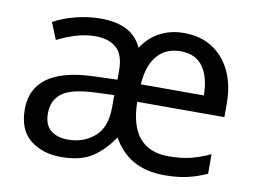

<svg xmlns="http://www.w3.org/2000/svg" viewBox="-65 -640 994 744"><g transform="rotate(10 432.0 -268.0)"><path d="M603 -546Q668 -546 715 -516Q762 -486 787.5 -432Q813 -378 813 -306V-252H470Q472 -156 511.5 -110.5Q551 -65 625 -65Q675 -65 713 -74.5Q751 -84 789 -102V-25Q749 -7 710.5 1.5Q672 10 622 10Q481 10 419 -103Q385 -51 339 -20.5Q293 10 216 10Q143 10 94.5 -28.5Q46 -67 46 -149Q46 -229 106 -272.5Q166 -316 290 -320L380 -323V-357Q380 -422 349.5 -448Q319 -474 268 -474Q228 -474 189.5 -462Q151 -450 118 -433L91 -499Q126 -519 176 -532Q226 -545 275 -545Q337 -545 377.5 -524.5Q418 -504 439 -459Q465 -500 507 -523Q549 -546 603 -546ZM602 -474Q544 -474 510.5 -434.5Q477 -395 472 -321H720Q720 -390 691.5 -432Q663 -474 602 -474ZM303 -259Q209 -255 173 -227Q137 -199 137 -148Q137 -103 162.5 -82Q188 -61 230 -61Q293 -61 335.5 -98.5Q378 -136 378 -214V-262Z"/></g></svg>

Font: Noto Sans Gunjala Gondi Semibold
Style: Regular
Weight: 600
Designer: Ek Type
Foundry: Ek Type
Version: Version 1.004; ttfautohint (v1.8.4.7-5d5b)